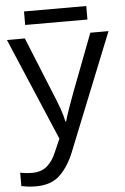

<svg xmlns="http://www.w3.org/2000/svg" viewBox="-60 -704 641 981"><g transform="rotate(-5 261.0 -213.0)"><path d="M224.6 2 1.5 -523.4H93.3L214.4 -225.6Q231 -186 243.7 -150.6Q256.3 -115.2 262.7 -83H266.6Q273.4 -107.4 287.1 -147Q300.8 -186.5 315.9 -226.6L429.2 -523.4H522.5L283.2 72.3Q254.4 146 209.2 190.2Q164.1 234.4 85 234.4Q60.5 234.4 41.7 231.9Q22.9 229.5 9.8 226.6V158.2Q21 160.2 36.9 162.1Q52.7 164.1 70.8 164.1Q118.2 164.1 147.5 138.9Q176.8 113.8 194.3 71.3ZM101.1 -661.1H420.4V-591.8H101.1Z"/></g></svg>

Font: Lunasima
Style: Regular
Weight: 400
Designer: The DocRepair Project, Monotype Design Team
Foundry: Google
Version: Version 2.009